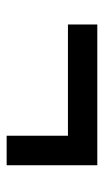

<svg xmlns="http://www.w3.org/2000/svg" viewBox="116 -544 320 592"><g transform="rotate(90 276.0 -248.0)"><path d="M55.5 -388H489.5V-297.5H55.5ZM489.5 -354V-108.5H398.5V-354Z"/></g></svg>

Font: Newsreader 9pt SemiBold
Style: Regular
Weight: 600
Designer: Hugues Gentile
Foundry: Production Type
Version: Version 1.003